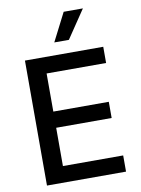

<svg xmlns="http://www.w3.org/2000/svg" viewBox="-102 -1032 808 1100"><g transform="rotate(-10 301.5 -482.0)"><path d="M263.7 -800.3 347.2 -963.9H459L348.6 -800.3ZM80.1 0V-727.1H535.6V-632.8H189.5V-411.1H512.2V-316.9H189.5V-94.2H540V0Z"/></g></svg>

Font: Interop Med
Style: Regular
Weight: 500
Designer: Rasmus Andersson, Google, Jang Haemin
Foundry: jhaemin
Version: Version 1.007